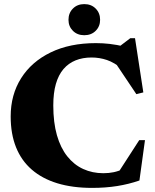

<svg xmlns="http://www.w3.org/2000/svg" viewBox="-20 -900 757 935"><path d="M483.5 -56.5Q510 -56.5 534 -61.5Q558 -66.5 591 -81L553 -55L658 -217.5H686L659 -21Q607 -3 550.5 6Q494 15 428.5 15Q333 15 259.2 -7.5Q185.5 -30 134.8 -74Q84 -118 58 -183Q32 -248 32 -333Q32 -438.5 82.8 -519Q133.5 -599.5 226.8 -644.8Q320 -690 447 -690Q481 -690 513.8 -686.2Q546.5 -682.5 591 -672.5L543.5 -660L614.5 -714H637.5L678 -450L644 -441.5L523 -622L576 -563.5Q537 -595.5 500.8 -607.8Q464.5 -620 426 -620Q382.5 -620 348 -606Q313.5 -592 289.2 -563.8Q265 -535.5 252.2 -491.5Q239.5 -447.5 239.5 -386.5Q239.5 -303.5 257.2 -241.5Q275 -179.5 307.8 -138.5Q340.5 -97.5 385.2 -77Q430 -56.5 483.5 -56.5ZM390.5 -728.5Q356.5 -728.5 335 -750Q313.5 -771.5 313.5 -803.5Q313.5 -836.5 335 -858.2Q356.5 -880 390.5 -880Q424.5 -880 446 -858.2Q467.5 -836.5 467.5 -803.5Q467.5 -771.5 446 -750Q424.5 -728.5 390.5 -728.5Z"/></svg>

Font: Newsreader 24pt ExtraBold
Style: Regular
Weight: 800
Designer: Hugues Gentile
Foundry: Production Type
Version: Version 1.003